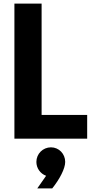

<svg xmlns="http://www.w3.org/2000/svg" viewBox="-20 -770 536 1066"><path d="M60 -750V0H464V-132H211V-750ZM236 206 187 276H270C311 225 342 166 342 129C342 84 307 48 263 48C218 48 182 84 182 129C182 163 203 194 236 206Z"/></svg>

Font: Oakes Bold
Style: Regular
Weight: 700
Designer: Samuel Oakes
Foundry: Samuel Oakes
Version: Version 1.003;PS 001.003;hotconv 1.0.88;makeotf.lib2.5.64775